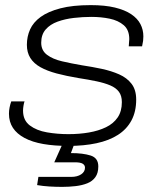

<svg xmlns="http://www.w3.org/2000/svg" viewBox="-20 -558 625 750"><path d="M247 12Q192 12 149 4.5Q106 -3 76 -19Q46 -35 30.5 -58.5Q15 -82 15 -114Q15 -126 17.5 -138.5Q20 -151 24 -162H76Q74 -158 72 -146.5Q70 -135 70 -126Q70 -88 96.5 -68Q123 -48 163.5 -41Q204 -34 247 -34Q290 -34 327.5 -40.5Q365 -47 394 -61Q423 -75 439.5 -99Q456 -123 456 -159Q456 -184 444.5 -199.5Q433 -215 410.5 -224.5Q388 -234 357 -240.5Q326 -247 287 -253Q239 -261 201.5 -271Q164 -281 138 -295.5Q112 -310 98.5 -331.5Q85 -353 85 -383Q85 -415 97.5 -443Q110 -471 139 -492Q168 -513 216 -525.5Q264 -538 334 -538Q390 -538 429 -528.5Q468 -519 492.5 -502.5Q517 -486 528.5 -464Q540 -442 540 -416Q540 -406 539 -398.5Q538 -391 535 -377H483Q483 -385 484 -391.5Q485 -398 485 -405Q485 -441 463.5 -459.5Q442 -478 408.5 -485Q375 -492 337 -492Q303 -492 268.5 -488Q234 -484 205 -473.5Q176 -463 158.5 -443Q141 -423 141 -391Q141 -361 163.5 -344Q186 -327 222.5 -318.5Q259 -310 300 -303Q340 -297 377.5 -289Q415 -281 445.5 -267.5Q476 -254 494 -230.5Q512 -207 512 -169Q512 -122 493.5 -87.5Q475 -53 440.5 -31Q406 -9 357 1.5Q308 12 247 12ZM223 172Q198 172 173 170.5Q148 169 125 165L130 133H258Q282 133 297 123Q312 113 312 97Q312 87 303 81.5Q294 76 273 76H192L231 -11H276L257 40Q304 40 334 49.5Q364 59 364 92Q364 118 352.5 134Q341 150 321 158Q301 166 275.5 169Q250 172 223 172Z"/></svg>

Font: Archivo Expanded Thin
Style: Italic
Weight: 250
Width: 7
Italic angle: -10°
Designer: Hector Gatti
Foundry: Omnibus-Type
Version: Version 2.001